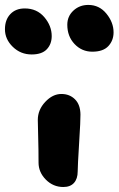

<svg xmlns="http://www.w3.org/2000/svg" viewBox="-84 -746 479 776"><path d="M289.1 -537.1Q246.6 -537.1 217.3 -568.1Q188 -599.1 188 -646Q188 -680.2 212.6 -703.1Q237.3 -726.1 272.9 -726.1Q317.4 -726.1 346.2 -690.7Q375 -655.3 375 -615.2Q375 -582.5 354 -559.8Q333 -537.1 289.1 -537.1ZM43.9 -525.9Q-0.5 -525.9 -32.2 -556.6Q-64 -587.4 -64 -627.9Q-64 -666 -42.2 -689Q-20.5 -711.9 16.1 -711.9Q64.9 -711.9 95 -676.8Q125 -641.6 125 -600.1Q125 -567.9 105.2 -546.9Q85.4 -525.9 43.9 -525.9ZM171.9 9.8Q130.9 9.8 101.3 -20Q71.8 -49.8 71.8 -88.9Q71.8 -142.6 70.3 -192.9Q68.8 -243.2 68.8 -261.2Q68.8 -302.2 98.9 -334.2Q128.9 -366.2 164.1 -366.2Q197.3 -366.2 219 -344.7Q240.7 -323.2 241.2 -283.2Q241.7 -261.7 235.8 -168Q230 -74.2 230 -53.2Q230 -23.4 215.1 -6.8Q200.2 9.8 171.9 9.8Z"/></svg>

Font: Shantell Sans Irregular
Style: Bold
Weight: 700
Designer: Stephen Nixon, Anya Danilova, Shantell Martin
Foundry: Arrow Type
Version: Version 1.006;[9816181b4]